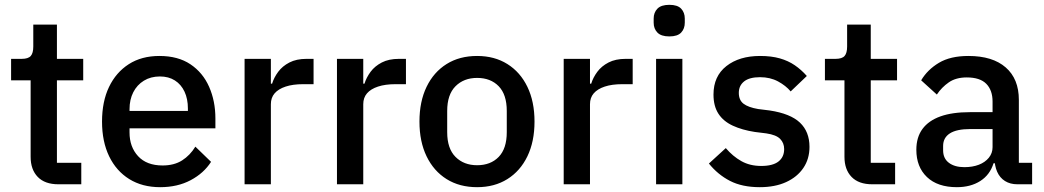

<svg xmlns="http://www.w3.org/2000/svg" viewBox="-20 -764 4328 796"><path d="M317 0H222Q166 0 136.5 -30.5Q107 -61 107 -114V-431H26V-520H70Q97 -520 107.5 -532Q118 -544 118 -571V-662H216V-520H325V-431H216V-89H317Z M644 12Q570 12 516 -21.5Q462 -55 432.5 -116Q403 -177 403 -260Q403 -343 432 -403.5Q461 -464 514 -498Q567 -532 641 -532Q718 -532 769.5 -497.5Q821 -463 847 -404Q873 -345 873 -273V-232H517V-215Q517 -155 552.5 -116.5Q588 -78 654 -78Q702 -78 735 -99Q768 -120 790 -156L855 -93Q825 -46 770.5 -17Q716 12 644 12ZM643 -447Q605 -447 576.5 -429.5Q548 -412 532.5 -381.5Q517 -351 517 -311V-304H759V-314Q759 -354 745 -384Q731 -414 705 -430.5Q679 -447 643 -447Z M1103 0H994V-520H1103V-417H1108Q1116 -443 1133.5 -466.5Q1151 -490 1180 -505Q1209 -520 1251 -520H1280V-415H1237Q1194 -415 1164 -405Q1134 -395 1118.5 -377Q1103 -359 1103 -332Z M1486 0H1377V-520H1486V-417H1491Q1499 -443 1516.5 -466.5Q1534 -490 1563 -505Q1592 -520 1634 -520H1663V-415H1620Q1577 -415 1547 -405Q1517 -395 1501.5 -377Q1486 -359 1486 -332Z M1958 12Q1885 12 1831.5 -21.5Q1778 -55 1748.5 -116Q1719 -177 1719 -260Q1719 -343 1748.5 -404Q1778 -465 1831.5 -498.5Q1885 -532 1958 -532Q2030 -532 2083.5 -498.5Q2137 -465 2166.5 -404Q2196 -343 2196 -260Q2196 -177 2166.5 -116Q2137 -55 2083.5 -21.5Q2030 12 1958 12ZM1958 -79Q2014 -79 2047.5 -113.5Q2081 -148 2081 -216V-304Q2081 -372 2047.5 -406.5Q2014 -441 1958 -441Q1903 -441 1868.5 -406.5Q1834 -372 1834 -304V-216Q1834 -148 1868.5 -113.5Q1903 -79 1958 -79Z M2426 0H2317V-520H2426V-417H2431Q2439 -443 2456.5 -466.5Q2474 -490 2503 -505Q2532 -520 2574 -520H2603V-415H2560Q2517 -415 2487 -405Q2457 -395 2441.5 -377Q2426 -359 2426 -332Z M2755 -613Q2721 -613 2705.5 -629Q2690 -645 2690 -670V-687Q2690 -712 2705.5 -728Q2721 -744 2755 -744Q2789 -744 2804 -728Q2819 -712 2819 -687V-670Q2819 -645 2804 -629Q2789 -613 2755 -613ZM2700 0V-520H2809V0Z M3130 12Q3057 12 3006.5 -14Q2956 -40 2919 -86L2989 -150Q3018 -116 3053.5 -96Q3089 -76 3136 -76Q3184 -76 3207.5 -94.5Q3231 -113 3231 -146Q3231 -171 3214.5 -188Q3198 -205 3157 -211L3109 -217Q3057 -225 3018 -243Q2979 -261 2958.5 -292.5Q2938 -324 2938 -372Q2938 -448 2991.5 -490Q3045 -532 3131 -532Q3178 -532 3213 -522Q3248 -512 3275 -493.5Q3302 -475 3325 -449L3258 -385Q3238 -409 3205.5 -426.5Q3173 -444 3131 -444Q3087 -444 3065 -426.5Q3043 -409 3043 -379Q3043 -349 3062.5 -334Q3082 -319 3123 -312L3171 -306Q3257 -293 3296.5 -255.5Q3336 -218 3336 -155Q3336 -105 3310.5 -67.5Q3285 -30 3239 -9Q3193 12 3130 12Z M3691 0H3596Q3540 0 3510.5 -30.5Q3481 -61 3481 -114V-431H3400V-520H3444Q3471 -520 3481.5 -532Q3492 -544 3492 -571V-662H3590V-520H3699V-431H3590V-89H3691Z M4259 0H4198Q4168 0 4146.5 -13.5Q4125 -27 4114 -52Q4103 -77 4103 -111V-120L4134 -87H4099Q4084 -39 4044 -13.5Q4004 12 3947 12Q3867 12 3823 -30Q3779 -72 3779 -143Q3779 -195 3804.5 -229.5Q3830 -264 3879 -281.5Q3928 -299 4001 -299H4095V-343Q4095 -390 4069 -416.5Q4043 -443 3988 -443Q3943 -443 3913.5 -422.5Q3884 -402 3864 -372L3799 -431Q3825 -475 3872.5 -503.5Q3920 -532 3995 -532Q4095 -532 4149.5 -484.5Q4204 -437 4204 -350V-89H4259ZM4095 -229H4003Q3946 -229 3918 -211Q3890 -193 3890 -159V-141Q3890 -107 3914 -89Q3938 -71 3978 -71Q4012 -71 4038 -81Q4064 -91 4079.5 -110Q4095 -129 4095 -154Z"/></svg>

Font: IBM Plex Sans Medium
Style: Regular
Weight: 500
Designer: Mike Abbink, Paul van der Laan, Pieter van Rosmalen
Foundry: Bold Monday
Version: Version 3.201